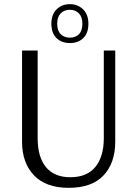

<svg xmlns="http://www.w3.org/2000/svg" viewBox="-20 -893 660 923"><path d="M227 -779Q227 -823 252 -848Q277 -873 316 -873Q354 -873 379.5 -848Q405 -823 405 -779Q405 -734 380.5 -710Q356 -686 316 -686Q276 -686 251.5 -710Q227 -734 227 -779ZM376 -779Q376 -812 359 -829Q342 -846 316 -846Q289 -846 272 -829Q255 -812 255 -779Q255 -745 272 -728.5Q289 -712 316 -712Q343 -712 359.5 -728.5Q376 -745 376 -779ZM310 10Q201 10 143.5 -50Q86 -110 86 -212V-650H161V-229Q161 -138 201 -89.5Q241 -41 318 -41Q398 -41 438.5 -90.5Q479 -140 479 -229V-650H534V-212Q534 -110 478 -50Q422 10 310 10Z"/></svg>

Font: Arsenal
Style: Regular
Weight: 400
Designer: Andrij Shevchenko
Foundry: Stairsfor
Version: Version 2.001;PS 002.001;hotconv 1.0.88;makeotf.lib2.5.64775